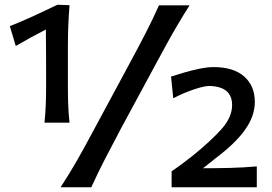

<svg xmlns="http://www.w3.org/2000/svg" viewBox="-20 -789 1144 809"><path d="M167.5 -272Q171.4 -311.5 172.9 -348.1Q174.3 -384.8 174.3 -429.2Q174.3 -488.3 174.1 -547.4Q173.8 -606.4 173.3 -664.6Q143.6 -649.4 112.1 -632.3Q80.6 -615.2 46.4 -595.2L21.5 -678.7Q73.7 -699.7 123.3 -722.4Q172.9 -745.1 222.2 -769L272.9 -767.1Q269.5 -724.6 267.8 -681.4Q266.1 -638.2 266.1 -593.3V-429.2Q266.1 -384.8 267.3 -348.1Q268.6 -311.5 272.9 -272ZM235.4 0Q273.9 -59.1 306.4 -116.2Q338.9 -173.3 377.9 -246.6L521.5 -513.2Q562.5 -588.9 592.5 -647.2Q622.6 -705.6 649.9 -766.6H778.8Q752.4 -725.1 729.5 -686.3Q706.5 -647.5 683.6 -605.7Q660.6 -564 633.3 -513.2L489.3 -246.6Q450.2 -173.3 420.9 -116.2Q391.6 -59.1 364.7 0ZM703.1 0V-67.4Q725.1 -82 748.3 -99.4Q771.5 -116.7 792.5 -133.3Q869.6 -195.8 913.8 -245.6Q958 -295.4 958 -346.2Q958 -424.8 861.3 -426.8Q841.8 -426.8 799.6 -413.1Q757.3 -399.4 710 -375L700.7 -466.3Q722.7 -473.6 754.4 -482.9Q786.1 -492.2 819.8 -499.3Q853.5 -506.3 880.4 -506.3Q963.9 -506.3 1008.8 -466.8Q1053.7 -427.2 1053.7 -359.4Q1053.7 -300.3 1012.9 -242.7Q972.2 -185.1 888.2 -122.1L835.4 -80.1Q892.6 -80.1 949.7 -81.5Q1006.8 -83 1062 -87.9V0Z"/></svg>

Font: Pinar DS4-Medium
Style: Regular
Weight: 500
Designer: Amin Abedi
Version: Version 2.000